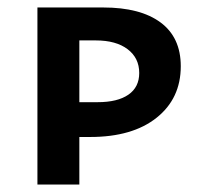

<svg xmlns="http://www.w3.org/2000/svg" viewBox="-20 -493 539 513"><path d="M463 -316Q463 -230 398.5 -178.5Q334 -127 221 -127H192V0H80V-473H256Q355 -473 409 -433Q463 -393 463 -316ZM352 -298Q352 -338 321 -361.5Q290 -385 236 -385H192V-220H241Q294 -220 323 -240Q352 -260 352 -298Z"/></svg>

Font: Ysabeau SC
Style: Bold
Weight: 700
Designer: Christian Thalmann (Catharsis Fonts)
Version: Version 0.003